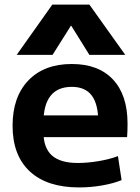

<svg xmlns="http://www.w3.org/2000/svg" viewBox="-20 -810 612 840"><path d="M326 10Q186 10 110.5 -60Q35 -130 35 -260Q35 -386 104 -458Q173 -530 294 -530Q411 -530 474.5 -462Q538 -394 538 -269Q538 -255 537.5 -237Q537 -219 536 -210H112V-305H429L410 -276Q410 -354 381.5 -392Q353 -430 294 -430Q232 -430 201 -390.5Q170 -351 170 -273V-233Q170 -163 207 -130Q244 -97 320 -97Q363 -97 411 -105Q459 -113 496 -127L512 -22Q475 -7 425.5 1.5Q376 10 326 10ZM53 -570 209 -790H371L528 -570H371L292 -697H290L210 -570Z"/></svg>

Font: M PLUS 1 Thin
Style: Bold
Weight: 700
Version: Version 1.001